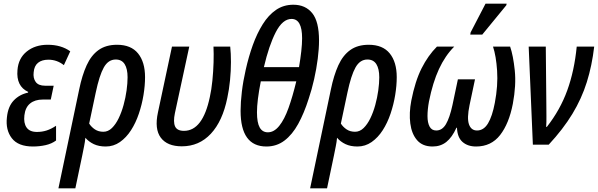

<svg xmlns="http://www.w3.org/2000/svg" viewBox="-20 -795 3285 1055"><path d="M161 10Q80 10 45 -35.5Q10 -81 18 -150Q24 -210 55.5 -243Q87 -276 134 -286L135 -290Q68 -321 76 -410Q81 -475 127 -512Q173 -549 242 -549Q316 -549 366 -513L331 -437Q293 -467 246 -467Q210 -467 189 -450Q168 -433 165 -398Q161 -366 176 -345Q191 -324 228 -324H275L259 -248H215Q172 -248 145.5 -226.5Q119 -205 114 -161Q109 -119 126 -94.5Q143 -70 183 -70Q211 -70 236 -78Q261 -86 288 -104V-23Q264 -5 230.5 2.5Q197 10 161 10Z M415 -303Q431 -381 456 -436Q481 -491 521.5 -520Q562 -549 623 -549Q700 -549 738.5 -501.5Q777 -454 777 -371Q777 -325 768.5 -273Q760 -221 743 -170.5Q726 -120 700 -79.5Q674 -39 639 -14.5Q604 10 561 10Q523 10 495.5 -3Q468 -16 449 -38Q447 -15 442 9Q437 33 432 59L394 240H301ZM548 -71Q574 -71 595 -91.5Q616 -112 632 -145Q648 -178 659 -218Q670 -258 675.5 -298Q681 -338 681 -370Q681 -417 665 -442.5Q649 -468 616 -468Q575 -468 550.5 -424.5Q526 -381 506 -286L470 -116Q482 -97 501.5 -84Q521 -71 548 -71Z M979 9Q899 9 863.5 -38.5Q828 -86 848 -178L925 -539H1020L941 -173Q931 -125 942 -100.5Q953 -76 991 -76Q1094 -76 1133 -262Q1142 -302 1147 -352Q1152 -402 1153.5 -451.5Q1155 -501 1153 -539H1245Q1249 -502 1249 -454Q1249 -406 1244 -354.5Q1239 -303 1229 -257Q1203 -129 1138.5 -60Q1074 9 979 9Z M1302 -186Q1302 -233 1309 -291.5Q1316 -350 1330 -411Q1346 -483 1369 -547Q1392 -611 1423.5 -661.5Q1455 -712 1496.5 -740.5Q1538 -769 1592 -769Q1658 -769 1695.5 -723Q1733 -677 1733 -572Q1733 -528 1726 -472.5Q1719 -417 1706 -359.5Q1693 -302 1676 -252Q1651 -173 1618.5 -114Q1586 -55 1543 -22.5Q1500 10 1444 10Q1302 10 1302 -186ZM1430 -426H1623Q1631 -473 1635.5 -513.5Q1640 -554 1640 -585Q1640 -691 1582 -691Q1533 -691 1495.5 -618.5Q1458 -546 1430 -426ZM1392 -178Q1392 -121 1407 -94.5Q1422 -68 1452 -68Q1486 -68 1514.5 -103.5Q1543 -139 1565.5 -202Q1588 -265 1608 -348H1413Q1392 -241 1392 -178Z M1798 -303Q1814 -381 1839 -436Q1864 -491 1904.5 -520Q1945 -549 2006 -549Q2083 -549 2121.5 -501.5Q2160 -454 2160 -371Q2160 -325 2151.5 -273Q2143 -221 2126 -170.5Q2109 -120 2083 -79.5Q2057 -39 2022 -14.5Q1987 10 1944 10Q1906 10 1878.5 -3Q1851 -16 1832 -38Q1830 -15 1825 9Q1820 33 1815 59L1777 240H1684ZM1931 -71Q1957 -71 1978 -91.5Q1999 -112 2015 -145Q2031 -178 2042 -218Q2053 -258 2058.5 -298Q2064 -338 2064 -370Q2064 -417 2048 -442.5Q2032 -468 1999 -468Q1958 -468 1933.5 -424.5Q1909 -381 1889 -286L1853 -116Q1865 -97 1884.5 -84Q1904 -71 1931 -71Z M2357 10Q2302 10 2272 -24.5Q2242 -59 2234.5 -116.5Q2227 -174 2240 -242Q2261 -349 2296.5 -419.5Q2332 -490 2381 -539H2476Q2426 -489 2392 -415.5Q2358 -342 2337 -237Q2329 -193 2329 -157Q2329 -121 2340.5 -99.5Q2352 -78 2377 -78Q2410 -78 2430.5 -113Q2451 -148 2466 -217L2496 -359H2590L2560 -217Q2545 -145 2557 -111.5Q2569 -78 2601 -78Q2638 -78 2661.5 -117Q2685 -156 2699 -230Q2717 -325 2711.5 -406.5Q2706 -488 2689 -539H2783Q2800 -490 2808.5 -408.5Q2817 -327 2798 -225Q2777 -116 2728 -53Q2679 10 2596 10Q2550 10 2521.5 -15Q2493 -40 2491 -93H2488Q2464 -40 2432.5 -15Q2401 10 2357 10ZM2564 -605 2566 -617 2648 -775H2764L2762 -766L2630 -605Z M2908 0 2885 -539H2979L2982 -223Q2982 -190 2982.5 -156Q2983 -122 2981 -98H2985Q3058 -191 3097 -298.5Q3136 -406 3149 -539H3245Q3233 -435 3204.5 -344Q3176 -253 3125 -169Q3074 -85 2995 0Z"/></svg>

Font: Noto Sans Condensed Medium
Style: Italic
Weight: 500
Width: 3
Italic angle: -12°
Designer: Monotype Design Team
Foundry: Monotype Imaging Inc.
Version: Version 2.013; ttfautohint (v1.8.4.7-5d5b)